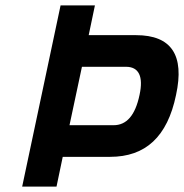

<svg xmlns="http://www.w3.org/2000/svg" viewBox="-20 -690 680 710"><path d="M189 0 212 -110H387C518 -110 599 -184 631 -339C663 -486 614 -560 483 -560H308L331 -670H204L62 0ZM237 -227 283 -443H446C493 -443 511 -408 496 -339C480 -263 448 -227 400 -227Z"/></svg>

Font: LT Wave Mono Bold
Style: Italic
Weight: 700
Designer: Daniel Lyons
Version: Version 2.5 (Glyphs App)